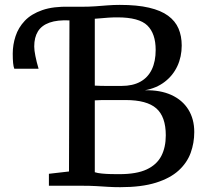

<svg xmlns="http://www.w3.org/2000/svg" viewBox="-20 -771 853 797"><path d="M479.1 6Q450.9 6 428 4.5Q405.2 3 379.6 1.5Q354 0 317.2 0H183V-49.6L266.4 -59.2L268.5 -743H319.5Q349.9 -743 376.3 -744.9Q402.6 -746.9 427.4 -748.8Q452.1 -750.7 477.2 -750.7Q549.3 -750.7 598.7 -739.1Q648.1 -727.6 677.9 -705.6Q707.7 -683.6 721 -652.6Q734.3 -621.5 734.3 -582.1Q734.3 -535.3 716.1 -496.3Q697.9 -457.4 663.6 -431.2Q629.3 -404.9 581.4 -396.3Q645.5 -397.7 691.4 -376.7Q737.4 -355.7 761.9 -316.2Q786.4 -276.6 786.4 -222.9Q786.4 -177.6 771.5 -136.5Q756.5 -95.3 721.6 -63.3Q686.7 -31.3 627.2 -12.6Q567.8 6 479.1 6ZM476.7 -48.1Q546.7 -48.1 588.7 -67.6Q630.7 -87.2 649.5 -123.3Q668.2 -159.5 668.2 -209.3Q668.2 -286.6 628.8 -321.2Q589.4 -355.7 501.5 -355.7Q488.7 -355.7 471.1 -355.6Q453.4 -355.5 434.6 -355.6Q415.7 -355.7 399.7 -355.5Q383.7 -355.2 373.5 -354.4V-56.1Q384.9 -52.3 403 -50.6Q421.1 -48.8 440.9 -48.4Q460.7 -48.1 476.7 -48.1ZM484.4 -414.3Q531.3 -414.3 562.8 -431.9Q594.3 -449.4 610.3 -482.9Q626.2 -516.3 626.2 -563.7Q626.2 -631.6 591.6 -665.3Q557 -698.9 467.4 -698.9Q447.8 -698.9 429.7 -697.7Q411.6 -696.4 397 -695Q382.4 -693.5 373.5 -693.2V-415.6Q383.7 -415.1 398.6 -414.6Q413.6 -414.1 429.7 -414.2Q445.7 -414.3 460.4 -414.3Q475 -414.3 484.4 -414.3ZM39.3 -485.8Q35.9 -494.2 34.4 -509.5Q32.9 -524.9 32.9 -548.5Q32.9 -585.4 44.6 -620.9Q56.2 -656.5 83 -684.8Q109.8 -713.1 155.6 -729Q201.4 -745 269.6 -743L278.2 -714.1L269.6 -686.3Q218.1 -688.8 185.4 -677.1Q152.7 -665.4 137.4 -640.6Q122.1 -615.8 122.1 -578.1Q122.1 -562.5 126.9 -538.6Q131.6 -514.7 140.1 -485.8Z"/></svg>

Font: Merriweather Light
Style: Regular
Weight: 300
Designer: Eben Sorkin
Foundry: Eben Sorkin
Version: Version 2.100